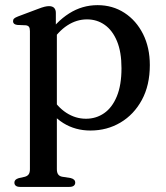

<svg xmlns="http://www.w3.org/2000/svg" viewBox="-20 -501 650 754"><path d="M199.3 -450.5V-389.6L203.3 -380.8V163.1Q203.3 176.8 208.4 183.8Q213.5 190.9 223.4 192.9L257.5 198.2Q266.6 200.5 271 205Q275.4 209.5 275.4 216.2Q275.4 223.9 269.7 228.4Q264 233 252.1 233H59.2Q47.6 233 42 228.4Q36.5 223.9 36.5 216.2Q36.5 209.8 40.7 205.4Q45 201.1 53.8 198.5L77.4 193.2Q87.3 190.6 92.4 183.8Q97.5 177.1 97.5 163.4V-379Q97.5 -390.5 93.7 -395.6Q89.9 -400.7 81.1 -401.7L47.3 -403.1Q38.6 -404.5 34.9 -408.1Q31.2 -411.8 31.2 -417.6Q31.2 -424.2 35.4 -428.2Q39.7 -432.2 51.1 -436.6L129.3 -466Q144.8 -472 154.8 -474.5Q164.8 -476.9 172.4 -476.9Q186.1 -476.9 192.7 -469.9Q199.3 -462.8 199.3 -450.5ZM178.4 -330.7 161.8 -357.2Q200.3 -415.8 251.6 -448.3Q302.8 -480.8 363.1 -480.8Q422.3 -480.8 468.7 -450.6Q515.1 -420.4 541.8 -367.3Q568.4 -314.1 568.4 -245.4Q568.4 -166.3 537.2 -108.7Q505.9 -51 453 -19.7Q400.1 11.6 335.2 11.6Q275.6 11.6 228.6 -17.7Q181.5 -47.1 153 -101.4L178.1 -127Q204.1 -81.7 240.2 -58.2Q276.3 -34.7 317.7 -34.7Q357.4 -34.7 388.9 -56.5Q420.5 -78.3 438.8 -122.6Q457.1 -166.8 457.1 -233.2Q457.1 -296.7 439.5 -339.2Q421.9 -381.7 391.3 -403.3Q360.8 -424.9 321.6 -424.9Q280.9 -424.9 244.6 -401.3Q208.2 -377.8 178.4 -330.7Z"/></svg>

Font: Fraunces
Style: Regular
Weight: 900
Version: Version 1.000;[b76b70a41]